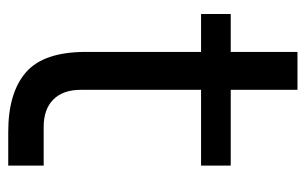

<svg xmlns="http://www.w3.org/2000/svg" viewBox="-158 -578 742 466"><g transform="rotate(90 213.0 -345.0)"><path d="M382 6H300Q205 6 155.5 -37Q106 -80 106 -182V-462H14V-534H106V-696H198V-534H382V-462H198V-170Q198 -127 221.5 -103.5Q245 -80 288 -80H382Z"/></g></svg>

Font: Sora
Style: Regular
Weight: 400
Designer: Jonathan Barnbrook, Julián Moncada
Foundry: Barnbrook Fonts
Version: Version 2.000